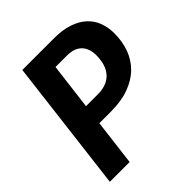

<svg xmlns="http://www.w3.org/2000/svg" viewBox="-198 -857 988 988"><g transform="rotate(-45 295.5 -363.0)"><path d="M209 -251.5 178 0H34L122.5 -725.5H352Q415 -725.5 460 -710.2Q505 -695 534.2 -668Q563.5 -641 577.2 -604Q591 -567 591 -523.5Q591 -464.5 572.8 -414.8Q554.5 -365 517.8 -328.8Q481 -292.5 425 -272Q369 -251.5 293.5 -251.5ZM254 -615.5 222.5 -362H307.5Q344.5 -362 370.8 -373Q397 -384 413.5 -403.8Q430 -423.5 437.8 -450.8Q445.5 -478 445.5 -511Q445.5 -534 439 -553.2Q432.5 -572.5 419.2 -586.5Q406 -600.5 385.8 -608Q365.5 -615.5 338 -615.5Z"/></g></svg>

Font: Lato Heavy
Style: Italic
Weight: 800
Italic angle: -7°
Designer: Lukasz Dziedzic
Foundry: tyPoland Lukasz Dziedzic
Version: Version 2.007; 2014-02-27